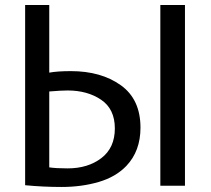

<svg xmlns="http://www.w3.org/2000/svg" viewBox="-20 -710 841 764"><path d="M176 -421Q209 -427 262 -427Q382 -427 460.5 -371Q539 -315 539 -202Q539 -109 483 -50Q441 -6 373 14Q305 34 225 34Q152 34 80 27V-690H176ZM618 -690H716V29H618ZM176 -44Q203 -40 249 -40Q330 -40 383.5 -81Q437 -122 437 -199Q437 -276 382.5 -313Q328 -350 249 -350Q224 -350 176 -346Z"/></svg>

Font: LINE Seed Sans KR Regular
Style: Regular
Weight: 400
Designer: LINE VX Design & Sandoll Inc & Dalton Maag Ltd
Foundry: Sandoll Inc.
Version: Version 1.000